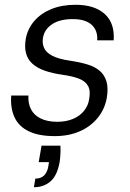

<svg xmlns="http://www.w3.org/2000/svg" viewBox="-20 -558 543 804"><path d="M209 12Q143 12 101 -8Q59 -28 41 -66.5Q23 -105 27 -158H99Q97 -126 109.5 -101Q122 -76 150 -62Q178 -48 220 -48Q257 -48 285.5 -60Q314 -72 331.5 -93.5Q349 -115 353 -141Q360 -177 349 -197.5Q338 -218 311 -228.5Q284 -239 241 -245Q199 -251 167.5 -262Q136 -273 116 -291Q96 -309 89 -335Q82 -361 88 -396Q96 -438 123.5 -470Q151 -502 195 -520Q239 -538 296 -538Q376 -538 418.5 -499.5Q461 -461 456 -389H387Q390 -430 364 -454Q338 -478 285 -478Q230 -478 198 -456.5Q166 -435 160 -400Q156 -377 164.5 -357.5Q173 -338 199 -324.5Q225 -311 272 -304Q313 -298 345 -288.5Q377 -279 397.5 -261.5Q418 -244 426 -216.5Q434 -189 427 -147Q418 -99 388 -63Q358 -27 312.5 -7.5Q267 12 209 12ZM122 226 128 190Q152 190 165.5 176Q179 162 183 135L185 121H142L154 52H233Q234 70 233 87.5Q232 105 230 119Q220 177 191.5 201.5Q163 226 122 226Z"/></svg>

Font: DM Sans 9pt Light
Style: Italic
Weight: 300
Italic angle: -10°
Version: Version 4.004;gftools[0.9.30]